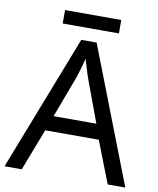

<svg xmlns="http://www.w3.org/2000/svg" viewBox="-93 -927 824 999"><g transform="rotate(10 319.5 -427.5)"><path d="M545 0 459 -221H176L91 0H0L279 -717H360L638 0ZM352 -517Q349 -525 342 -546Q335 -567 328.5 -589.5Q322 -612 318 -624Q313 -604 307.5 -583.5Q302 -563 296.5 -546Q291 -529 287 -517L206 -301H432ZM466 -855V-784H169V-855Z"/></g></svg>

Font: Noto Sans Thaana
Style: Regular
Weight: 400
Designer: Monotype Design Team
Foundry: Monotype Imaging Inc.
Version: Version 2.001